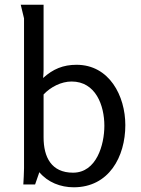

<svg xmlns="http://www.w3.org/2000/svg" viewBox="-20 -782 598 815"><path d="M305 -507C248 -507 205 -489 163 -451C164 -463 165 -474 165 -486V-762H68L82 -704V-68C82 -45 80 -22 79 1H129L147 -51C183 -8 237 13 293 13C442 13 512 -116 512 -251C512 -375 444 -507 305 -507ZM284 -436C386 -436 423 -335 423 -248C423 -168 390 -49 290 -49C198 -49 165 -115 165 -199V-381C195 -413 240 -436 284 -436Z"/></svg>

Font: Rosario
Style: Regular
Weight: 400
Designer: Hector Gatti
Foundry: Omnibus Type
Version: Version 1.100